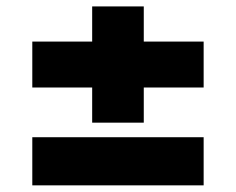

<svg xmlns="http://www.w3.org/2000/svg" viewBox="-20 -594 728 592"><path d="M79.6 -22.5V-170.9H607.9V-22.5ZM79.6 -324.2V-465.8H607.9V-324.2ZM264.2 -215.8V-574.2H423.3V-215.8Z"/></svg>

Font: Inter 20pt Black
Style: Regular
Weight: 900
Version: Version 4.001;git-66647c0bb